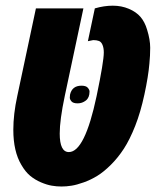

<svg xmlns="http://www.w3.org/2000/svg" viewBox="-20 -660 568 689"><path d="M320.3 -629.9Q353.5 -639.6 384.8 -639.6Q416 -639.6 442.4 -628.4Q468.8 -617.2 484.1 -599.4Q499.5 -581.5 507.8 -553.7Q519 -517.6 519 -488.8Q519 -460 516.1 -431.6Q512.2 -385.7 498.3 -321.3Q484.4 -256.8 465.1 -208Q445.8 -159.2 424.6 -126.5Q403.3 -93.8 377.7 -68.4Q352.1 -43 328.9 -28.8Q305.7 -14.6 280.5 -5.6Q255.4 3.4 236.8 6.3Q218.3 9.3 200.7 9.3Q183.1 9.3 165.8 6.3Q148.4 3.4 127.2 -5.6Q106 -14.6 88.6 -28.8Q71.3 -43 56.6 -68.4Q27.8 -116.7 27.8 -194.3Q27.8 -250.5 42 -315.4L108.9 -629.9H279.3L212.4 -315.4Q194.3 -229.5 194.3 -180.7Q194.3 -114.3 227.1 -114.3Q284.2 -114.3 326.7 -315.4Q352.5 -439 352.5 -471.7Q352.5 -487.8 347.9 -498.8Q343.3 -509.8 335.2 -512.9Q327.1 -516.1 314.5 -516.1L295.4 -512.2ZM272.5 -352.5Q288.6 -352.5 294.9 -345.2Q301.3 -337.9 301.3 -331.5Q301.3 -309.6 288.1 -299.3Q274.9 -289.1 258.8 -289.1Q242.7 -289.1 236.6 -296.1Q230.5 -303.2 230.5 -309.6Q230.5 -315.9 231.4 -320.8Q238.8 -352.5 272.5 -352.5Z"/></svg>

Font: Open Sans Hebrew Condensed Extra Bold
Style: Italic
Weight: 800
Width: 3
Italic angle: -12°
Foundry: Ascender Corporation, Yanek Iontef
Version: Version 2.001;PS 002.001;hotconv 1.0.70;makeotf.lib2.5.58329